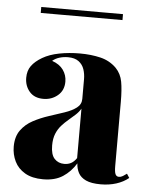

<svg xmlns="http://www.w3.org/2000/svg" viewBox="-52 -755 628 805"><g transform="rotate(5 262.0 -352.5)"><path d="M159 7Q113 7 83 -10.5Q53 -28 39 -57Q25 -86 25 -119Q25 -161 44.5 -188Q64 -215 95 -231.5Q126 -248 160 -259Q194 -270 225 -280.5Q256 -291 275 -305.5Q294 -320 294 -343V-426Q294 -448 287.5 -467.5Q281 -487 264.5 -499.5Q248 -512 219 -512Q201 -512 184 -507Q167 -502 154 -491Q186 -480 201.5 -458Q217 -436 217 -409Q217 -372 191.5 -350.5Q166 -329 131 -329Q93 -329 72.5 -353Q52 -377 52 -411Q52 -441 67 -461.5Q82 -482 111 -499Q140 -516 181 -524Q222 -532 268 -532Q315 -532 354.5 -522.5Q394 -513 422 -485Q444 -462 450 -429Q456 -396 456 -345V-75Q456 -50 460.5 -40.5Q465 -31 475 -31Q484 -31 492 -36Q500 -41 508 -47L519 -30Q497 -12 467 -2.5Q437 7 402 7Q362 7 339.5 -3.5Q317 -14 307.5 -32Q298 -50 297 -72Q275 -36 242 -14.5Q209 7 159 7ZM242 -65Q258 -65 270.5 -71.5Q283 -78 294 -94V-302Q286 -288 272.5 -275.5Q259 -263 244 -250.5Q229 -238 215.5 -223Q202 -208 193.5 -187.5Q185 -167 185 -138Q185 -99 201 -82Q217 -65 242 -65ZM433 -712V-687H89V-712Z"/></g></svg>

Font: Playfair Display ExtraBold
Style: Regular
Weight: 800
Designer: Claus Eggers Sørensen
Foundry: Claus Eggers Sørensen
Version: Version 1.203